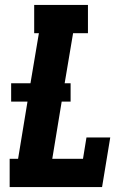

<svg xmlns="http://www.w3.org/2000/svg" viewBox="-20 -755 540 775"><path d="M19 0V-114H53L91 -345H25V-419H103L137 -621H118V-735H335V-621H275L241 -419H265V-345H229L191 -114H315L329 -200H425L392 0Z"/></svg>

Font: Iosevka Curly Slab HvObl
Style: Regular
Weight: 900
Italic angle: -9°
Monospace: yes
Designer: Belleve Invis
Foundry: Belleve Invis
Version: Version 11.1.0; ttfautohint (v1.8.3)